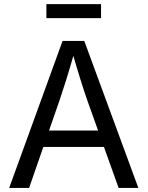

<svg xmlns="http://www.w3.org/2000/svg" viewBox="-20 -930 730 950"><path d="M25.4 0 289.6 -727.5H397L664.6 0H566.9L412.6 -431.6Q398.4 -471.7 379.6 -531.5Q360.8 -591.3 334 -684.1H351.6Q325.2 -590.3 305.9 -529.5Q286.6 -468.8 273.9 -431.6L124 0ZM158.2 -203.1V-284.2H531.7V-203.1ZM480 -909.7V-840.3H209.5V-909.7Z"/></svg>

Font: Inter Variable LoSnoCo
Style: Regular
Weight: 400
Designer: Rasmus Andersson
Foundry: rsms
Version: Version 4.000;git-a52131595; featfreeze: case,dlig,ss01,ss02